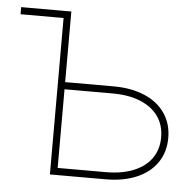

<svg xmlns="http://www.w3.org/2000/svg" viewBox="-43 -560 614 603"><g transform="rotate(5 264.0 -258.0)"><path d="M0 -515.6H147.5V-493.2H0ZM310.5 -293Q367.2 -293 408.9 -275.1Q450.7 -257.3 473.4 -224.1Q496.1 -190.9 496.1 -146.5Q496.1 -102.1 473.4 -68.8Q450.7 -35.6 408.9 -17.8Q367.2 0 310.5 0H135.7V-515.6H158.2V-22.5H310.5Q360.8 -22.5 397.7 -37.6Q434.6 -52.7 454.1 -80.6Q473.6 -108.4 473.6 -146.5Q473.6 -184.6 454.1 -212.4Q434.6 -240.2 397.7 -255.4Q360.8 -270.5 310.5 -270.5H148.4V-293Z"/></g></svg>

Font: Intratopia Thin
Style: Regular
Weight: 100
Designer: Rasmus Andersson
Foundry: rsms
Version: Version 3.000;Glyphs 3.2.3 (3260)